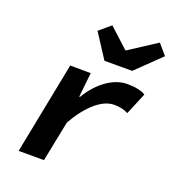

<svg xmlns="http://www.w3.org/2000/svg" viewBox="-138 -868 882 975"><g transform="rotate(20 303.5 -381.0)"><path d="M73 0 171 -497 282 -496 268 -364H272Q298 -408 331.5 -440.5Q365 -473 402 -490.5Q439 -508 477 -508Q509 -508 535 -502.5Q561 -497 575 -487L526 -369Q509 -378 490.5 -382Q472 -386 450 -386Q401 -386 349.5 -341.5Q298 -297 254 -219L210 0ZM326 -579 241 -710 302 -762 407 -666H411L559 -762L607 -706L476 -579Z"/></g></svg>

Font: Source Code Pro ExtraLight
Style: Bold Italic
Weight: 700
Italic angle: -11°
Monospace: yes
Version: Version 1.016;hotconv 1.0.116;makeotfexe 2.5.65601